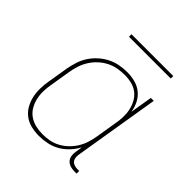

<svg xmlns="http://www.w3.org/2000/svg" viewBox="-187 -827 974 974"><g transform="rotate(45 300.0 -340.5)"><path d="M239 8Q210 8 182.5 1.5Q155 -5 133.5 -21Q112 -37 98.5 -60.5Q85 -84 79 -110.5Q73 -137 73.5 -166Q74 -195 79 -223L97 -333Q102 -360 110.5 -387Q119 -414 134.5 -438Q150 -462 172 -482Q194 -502 220 -515Q246 -528 273 -533Q300 -538 328 -538Q357 -538 385 -530.5Q413 -523 434 -505.5Q455 -488 467.5 -463Q480 -438 484 -410L504 -530H525L449 -68Q447 -57 448.5 -45.5Q450 -34 456.5 -26Q463 -18 474 -14.5Q485 -11 496 -11H509V8H493Q478 8 463.5 3.5Q449 -1 439.5 -11.5Q430 -22 427.5 -37.5Q425 -53 428 -68L434 -105Q419 -78 398 -55.5Q377 -33 351 -18.5Q325 -4 296 2Q267 8 239 8ZM245 -11Q269 -11 294 -15.5Q319 -20 342 -32.5Q365 -45 384 -63.5Q403 -82 416.5 -104Q430 -126 437.5 -150.5Q445 -175 449 -199L467 -309Q472 -334 473 -360Q474 -386 469 -410Q464 -434 452.5 -455.5Q441 -477 422 -492Q403 -507 378.5 -513Q354 -519 328 -519Q303 -519 278 -514.5Q253 -510 229.5 -498Q206 -486 186 -467.5Q166 -449 152 -426.5Q138 -404 130 -379.5Q122 -355 118 -330L100 -220Q95 -194 94.5 -168Q94 -142 99.5 -118Q105 -94 117.5 -72.5Q130 -51 150 -37Q170 -23 194.5 -17Q219 -11 245 -11ZM206 -671V-689H506V-671Z"/></g></svg>

Font: Iosevka Slab Thin Extended
Style: Italic
Weight: 100
Width: 7
Italic angle: -9°
Monospace: yes
Designer: Belleve Invis
Foundry: Belleve Invis
Version: Version 11.1.0; ttfautohint (v1.8.3)